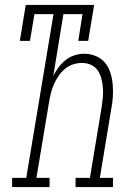

<svg xmlns="http://www.w3.org/2000/svg" viewBox="-20 -755 540 775"><path d="M29 0V-37H86L196 -698H119L101 -590H60L84 -735H360L336 -590H296L313 -698H236L195 -448Q204 -467 216.5 -483.5Q229 -500 245.5 -513Q262 -526 281.5 -532Q301 -538 321 -538Q345 -538 367.5 -528.5Q390 -519 404.5 -501Q419 -483 426 -460Q433 -437 435 -413Q437 -389 435.5 -364Q434 -339 429 -315L383 -37H436V0H285V-37H343L390 -321Q393 -340 395 -360Q397 -380 395.5 -399Q394 -418 389.5 -436.5Q385 -455 375 -470Q365 -485 348 -493Q331 -501 311 -501Q293 -501 274.5 -495Q256 -489 241.5 -476.5Q227 -464 216 -448Q205 -432 197.5 -414.5Q190 -397 185.5 -379Q181 -361 178 -343L127 -37H180V0Z"/></svg>

Font: Iosevka Curly Slab XLtObl
Style: Regular
Weight: 200
Italic angle: -9°
Monospace: yes
Designer: Belleve Invis
Foundry: Belleve Invis
Version: Version 11.1.0; ttfautohint (v1.8.3)